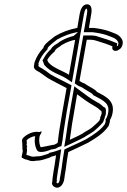

<svg xmlns="http://www.w3.org/2000/svg" viewBox="-20 -775 592 894"><path d="M141 -485C140 -481 139 -477 139 -473C134 -457 145 -449 156 -443C164 -440 171 -433 178 -429C185 -424 193 -418 202 -412C231 -395 260 -381 290 -365L271 -257C266 -226 261 -196 256 -167C254 -150 251 -135 250 -121L248 -109C243 -107 238 -104 235 -102C229 -101 223 -99 219 -99C217 -99 170 -88 169 -90C158 -116 164 -142 166 -145C169 -150 174 -158 174 -162C174 -165 167 -161 163 -160C135 -166 103 -149 88 -133C79 -124 84 -114 84 -104C83 -99 84 -94 85 -90C82 -85 86 -78 86 -72C85 -56 75 -39 86 -39C89 -36 98 -33 98 -33C104 -33 113 -28 121 -26C131 -24 141 -25 152 -27C175 -27 189 -35 211 -41C213 -42 215 -43 217 -45C224 -46 231 -49 241 -52L234 -4C231 11 229 26 227 39C225 49 225 57 224 63V67L222 78C222 89 234 99 247 99C267 97 278 75 280 53L282 38C284 29 285 19 287 8C289 -6 290 -20 293 -36L298 -67C328 -81 362 -96 391 -111C426 -132 463 -154 486 -189C487 -192 488 -196 489 -199C491 -205 492 -210 492 -216C495 -222 499 -229 501 -236C522 -307 470 -326 430 -348L429 -351C414 -364 392 -373 374 -386C366 -389 357 -393 350 -398L384 -590H405C408 -589 411 -589 414 -589C420 -588 426 -586 433 -584C460 -576 481 -569 504 -559L503 -556C501 -545 508 -538 518 -538C523 -538 527 -539 532 -543C542 -547 549 -557 551 -570C553 -579 551 -587 546 -595C532 -617 511 -620 484 -631C462 -638 441 -642 416 -645H394L405 -711C409 -731 406 -755 386 -755C364 -755 355 -731 351 -710L340 -645H339C299 -637 268 -625 237 -607C228 -600 218 -593 210 -586C201 -578 184 -566 182 -552C165 -534 150 -512 141 -485ZM159 -478 160 -483C168 -506 181 -524 196 -540L201 -545L202 -552C202 -553 210 -562 222 -572C229 -578 238 -585 246 -591C275 -607 302 -618 337 -625H356L371 -710C375 -733 382 -735 383 -735C383 -735 389 -732 385 -711L370 -625H411C436 -622 456 -618 475 -612C506 -600 518 -598 528 -583C531 -577 532 -574 531 -570C529 -561 527 -561 527 -561L524 -560L526 -573L514 -578C490 -588 468 -595 441 -603C434 -605 428 -608 420 -609H419H417H414L412 -610H368L328 -387L336 -381C344 -375 354 -371 362 -368C382 -354 400 -346 411 -337L414 -332L418 -330C462 -306 497 -294 481 -239C479 -233 477 -227 474 -222L471 -218L472 -213C472 -209 472 -206 470 -202L469 -201V-199C469 -198 467 -197 467 -195C447 -168 416 -148 383 -128C355 -113 322 -99 292 -85L280 -79L273 -36C270 -18 269 -5 267 8C265 20 263 30 262 38L259 54V55C258 74 250 79 249 79C246 78 244 76 243 75L245 65L244 60C245 52 246 47 247 39C249 25 251 11 254 -4L265 -80L239 -71C228 -68 220 -65 217 -65L211 -64L205 -59C181 -52 172 -47 155 -47H153H151C141 -45 133 -45 128 -46C123 -47 116 -51 105 -53C103 -54 104 -54 103 -54C104 -60 105 -66 106 -75C106 -82 105 -85 104 -87L107 -91L104 -99V-104L105 -106V-108C105 -115 104 -121 104 -122C113 -131 129 -140 144 -141C141 -128 139 -105 150 -80C159 -52 218 -79 218 -79C227 -80 231 -81 234 -82L240 -83L243 -85C247 -87 250 -89 252 -90L266 -95L271 -122C272 -135 275 -152 277 -168C282 -198 286 -227 291 -257L313 -378L303 -383C273 -399 242 -413 215 -429C206 -435 199 -441 192 -446H191L190 -447C187 -448 177 -457 167 -461C157 -467 159 -469 159 -471L160 -474ZM178 -494 181 -487C182 -483 184 -479 186 -474V-472L188 -471C214 -439 262 -427 288 -410L315 -392L358 -638L323 -608L320 -607C301 -602 283 -595 267 -586C263 -584 253 -578 248 -573C241 -569 225 -561 217 -546C204 -534 192 -520 183 -502ZM200 -496C208 -511 223 -526 235 -536C237 -546 250 -553 258 -558C263 -563 268 -566 274 -569C288 -577 305 -584 322 -588C325 -588 327 -589 329 -589L330 -590L301 -427C271 -446 226 -459 205 -485C204 -488 201 -492 200 -496ZM310 -283C305 -253 301 -227 296 -201C293 -177 289 -154 286 -132L279 -91L311 -106C331 -116 353 -125 374 -137L376 -138L378 -140C382 -143 393 -148 405 -156C411 -160 415 -163 415 -163L417 -164L436 -181C445 -189 453 -198 458 -204L460 -206L461 -209C464 -216 465 -219 465 -220L468 -226L467 -228C470 -234 470 -235 470 -235C474 -245 473 -247 473 -252C474 -256 473 -261 473 -264L471 -272L465 -276C463 -277 462 -277 461 -278L450 -288L448 -289C446 -290 444 -293 440 -295L437 -297H434C434 -297 434 -298 431 -300H430L429 -301C403 -315 377 -335 353 -353L326 -373ZM330 -283 339 -336C363 -318 390 -298 417 -283C420 -281 422 -279 426 -278C429 -276 432 -273 436 -271L446 -262C449 -260 450 -259 452 -258C452 -255 454 -251 453 -247C454 -245 452 -242 451 -240C450 -236 449 -232 446 -228L447 -225C445 -221 445 -218 443 -214C439 -209 432 -202 424 -195L407 -180C404 -178 400 -175 395 -172C386 -166 374 -161 366 -154C347 -143 326 -134 305 -124L306 -132C309 -154 313 -177 316 -201C321 -227 325 -254 330 -283Z"/></svg>

Font: Scribbler
Style: ClrIta
Weight: 400
Designer: Mew Too
Foundry: Cannot Into Space Fonts
Version: Version 1.001